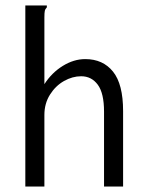

<svg xmlns="http://www.w3.org/2000/svg" viewBox="-20 -685 540 705"><path d="M73 -665H152V-658Q146 -652 144.5 -645Q143 -638 143 -621V-376Q170 -418 210.5 -443Q251 -468 293 -468Q358 -468 395 -422Q432 -376 432 -277V0H362V-275Q362 -343 339 -374Q316 -405 278 -405Q246 -405 215 -387.5Q184 -370 163.5 -337.5Q143 -305 143 -263V0H73Z"/></svg>

Font: Vazir Code FD
Style: Code-FD
Weight: 400
Foundry: DejaVu fonts team - Redesigned by Saber Rastikerdar
Version: Version 1.1.2